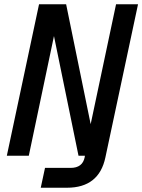

<svg xmlns="http://www.w3.org/2000/svg" viewBox="-20 -730 667 900"><path d="M171 150 191 57H311Q367 57 377 7L378 0H348L233 -561L115 0H12L163 -710H290L405 -148L524 -710H627L474 8Q444 150 294 150Z"/></svg>

Font: Geist Mono Medium
Style: Italic
Weight: 500
Italic angle: -12°
Monospace: yes
Designer: Basement.studio, Andrés Briganti, Mateo Zaragoza
Foundry: Basement.studio, Vercel, Andrés Briganti, Guido Ferreyra, Mateo Zaragoza
Version: Version 1.500; ttfautohint (v1.8.4.7-5d5b)